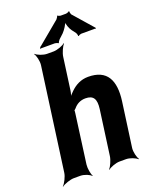

<svg xmlns="http://www.w3.org/2000/svg" viewBox="-176 -1031 879 1143"><g transform="rotate(-20 264.0 -459.0)"><path d="M323 -423C374 -423 390 -395 382 -334L343 -50C340 -26 323 11 311 24L312 26C325 14 362 0 386 0H427C451 0 486 14 497 26L500 24C490 11 481 -26 484 -50L523 -333C540 -460 502 -538 382 -538C336 -538 300 -518 271 -490C261 -480 245 -464 239 -455L243 -453C248 -463 254 -481 256 -496L284 -700C287 -724 304 -761 316 -774L315 -776C302 -764 265 -750 241 -750H200C176 -750 140 -764 129 -776L127 -774C137 -761 146 -724 143 -700L54 -50C51 -26 32 11 18 24L19 26C34 14 73 0 97 0H138C162 0 196 14 205 26L207 24C199 11 192 -26 195 -50L237 -361C238 -365 239 -380 237 -381L235 -377C237 -376 246 -385 248 -387C266 -409 291 -423 323 -423ZM521 -801 415 -922C413 -926 409 -939 411 -942L407 -944C404 -940 392 -936 388 -936H353C349 -936 338 -940 336 -943L333 -942C334 -939 325 -926 322 -923L179 -804C178 -803 176 -803 175 -803L174 -800C174 -799 175 -798 175 -797C175 -795 172 -793 171 -792L173 -790C174 -791 177 -793 179 -793H265C270 -793 283 -789 285 -786L289 -787C287 -790 297 -803 300 -806L328 -832C343 -847 365 -880 367 -896H364C362 -880 375 -846 386 -832L405 -807C407 -803 412 -790 410 -787L414 -785C416 -789 428 -793 432 -793H519C520 -793 520 -791 521 -790L525 -793C524 -794 522 -795 522 -796C522 -797 523 -797 524 -798L523 -801Z"/></g></svg>

Font: Asimov
Style: EdgeNarIt
Weight: 500
Designer: Google
Version: Version 2.000980: 2014